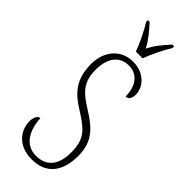

<svg xmlns="http://www.w3.org/2000/svg" viewBox="-303 -960 1000 1000"><g transform="rotate(45 196.5 -460.5)"><path d="M180 -771H230C247 -816 277 -880 302 -918V-931H289C254 -892 229 -864 206 -818C182 -864 156 -892 122 -931H109V-918C133 -880 165 -816 180 -771ZM194 10C296 10 353 -55 353 -175C353 -286 292 -332 214 -381C134 -431 99 -468 99 -557C99 -637 134 -694 206 -694C273 -694 308 -641 308 -568C326 -568 339 -581 339 -613C339 -664 293 -724 208 -724C117 -724 61 -653 61 -561C61 -445 114 -394 188 -348C277 -292 314 -260 314 -162C314 -68 273 -19 196 -19C115 -19 78 -91 74 -174C54 -174 45 -146 45 -124C45 -60 89 10 194 10Z"/></g></svg>

Font: Noto Serif Lao ExtraCondensed ExtraLight
Style: Regular
Weight: 200
Width: 2
Designer: Monotype Design Team
Foundry: Monotype Imaging Inc.
Version: Version 2.003